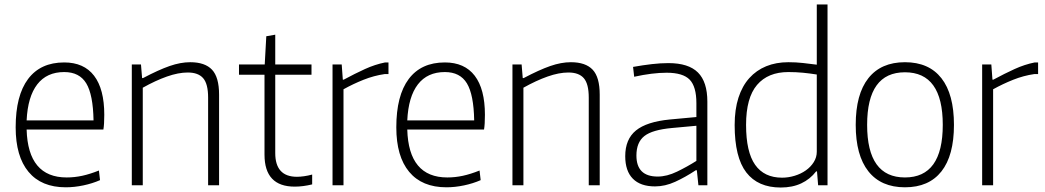

<svg xmlns="http://www.w3.org/2000/svg" viewBox="-20 -828 4672 858"><path d="M274 9Q165 9 107.5 -60Q50 -129 50 -259Q50 -401 105.5 -475Q161 -549 267 -549Q355 -549 400.5 -489.5Q446 -430 446 -315Q446 -272 442 -249H99Q105 -35 278 -35Q313 -35 347.5 -42.5Q382 -50 422 -66L427 -23Q393 -8 352.5 0.5Q312 9 274 9ZM267 -506Q189 -506 146.5 -451Q104 -396 99 -290H398Q396 -405 365.5 -455.5Q335 -506 267 -506Z M569 -540H610L615 -479H619Q689 -516 738 -533Q787 -550 830 -550Q896 -550 927.5 -516.5Q959 -483 959 -405V0H910V-392Q910 -453 888 -478.5Q866 -504 819 -504Q777 -504 726 -486Q675 -468 618 -436V0H569Z M1297 6Q1162 6 1162 -137V-494H1048V-540H1163L1170 -666L1210 -673V-540H1372V-494H1210V-144Q1210 -38 1307 -38Q1321 -38 1339 -40.5Q1357 -43 1375 -48V-4Q1334 6 1297 6Z M1466 -540H1507L1512 -472H1516Q1566 -499 1611 -519.5Q1656 -540 1701 -549H1716V-497H1699Q1651 -490 1604.5 -471.5Q1558 -453 1515 -429V0H1466Z M1975 9Q1866 9 1808.5 -60Q1751 -129 1751 -259Q1751 -401 1806.5 -475Q1862 -549 1968 -549Q2056 -549 2101.5 -489.5Q2147 -430 2147 -315Q2147 -272 2143 -249H1800Q1806 -35 1979 -35Q2014 -35 2048.5 -42.5Q2083 -50 2123 -66L2128 -23Q2094 -8 2053.5 0.5Q2013 9 1975 9ZM1968 -506Q1890 -506 1847.5 -451Q1805 -396 1800 -290H2099Q2097 -405 2066.5 -455.5Q2036 -506 1968 -506Z M2270 -540H2311L2316 -479H2320Q2390 -516 2439 -533Q2488 -550 2531 -550Q2597 -550 2628.5 -516.5Q2660 -483 2660 -405V0H2611V-392Q2611 -453 2589 -478.5Q2567 -504 2520 -504Q2478 -504 2427 -486Q2376 -468 2319 -436V0H2270Z M2907 5Q2842 5 2808 -29.5Q2774 -64 2774 -130Q2774 -206 2822 -245Q2870 -284 2973 -294L3092 -305V-367Q3092 -441 3062 -472Q3032 -503 2959 -503Q2896 -503 2814 -485L2809 -529Q2854 -537 2893 -541.5Q2932 -546 2967 -546Q3057 -546 3099 -504Q3141 -462 3141 -374V0H3101L3094 -67H3089Q3042 -36 2997 -15.5Q2952 5 2907 5ZM2919 -39Q2960 -39 3005.5 -61Q3051 -83 3092 -109V-266L2983 -256Q2895 -248 2859.5 -220Q2824 -192 2824 -133Q2824 -39 2919 -39Z M3469 10Q3367 10 3315 -57.5Q3263 -125 3263 -269Q3263 -339 3280 -391.5Q3297 -444 3328.5 -479Q3360 -514 3404 -532Q3448 -550 3503 -550Q3537 -550 3568 -546.5Q3599 -543 3630 -539V-808H3678V0H3636L3631 -62H3627Q3600 -27 3560.5 -8.5Q3521 10 3469 10ZM3475 -34Q3503 -34 3531 -42.5Q3559 -51 3581 -66.5Q3603 -82 3616.5 -103.5Q3630 -125 3630 -150V-495Q3599 -500 3568 -503Q3537 -506 3503 -506Q3412 -506 3363 -448.5Q3314 -391 3314 -270Q3314 -149 3354.5 -91.5Q3395 -34 3475 -34Z M4024 9Q3917 9 3860.5 -62.5Q3804 -134 3804 -270Q3804 -407 3860.5 -478.5Q3917 -550 4024 -550Q4131 -550 4187 -478.5Q4243 -407 4243 -270Q4243 -133 4187 -62Q4131 9 4024 9ZM4024 -35Q4193 -35 4193 -270Q4193 -505 4024 -505Q3855 -505 3855 -270Q3855 -35 4024 -35Z M4369 -540H4410L4415 -472H4419Q4469 -499 4514 -519.5Q4559 -540 4604 -549H4619V-497H4602Q4554 -490 4507.5 -471.5Q4461 -453 4418 -429V0H4369Z"/></svg>

Font: Encode Sans Narrow
Style: ExtraLight
Weight: 200
Designer: Pablo Impallari, Andres Torresi
Foundry: Pablo Impallari, Andres Torresi
Version: Version 1.000; ttfautohint (v1.00) -l 8 -r 50 -G 200 -x 14 -